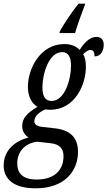

<svg xmlns="http://www.w3.org/2000/svg" viewBox="-58 -786 585 1046"><path d="M268 -616 266 -606H351C366 -656 384 -706 402 -753L407 -766H370C335 -724 292 -658 268 -616ZM136 240C296 240 367 144 367 41C367 -36 325 -75 249 -86L169 -95C147 -98 129 -106 129 -126C129 -156 163 -179 189 -190C197 -189 205 -188 215 -188C352 -188 410 -327 410 -422C410 -449 406 -472 395 -491C407 -501 420 -514 435 -514C451 -514 458 -499 457 -479C496 -479 507 -515 507 -543C507 -567 494 -585 468 -585C431 -585 400 -553 376 -514C356 -536 326 -546 293 -546C160 -546 94 -410 94 -314C94 -262 113 -223 146 -204C86 -168 63 -140 63 -99C63 -69 79 -48 98 -37C30 -20 -38 28 -38 116C-38 190 18 240 136 240ZM223 -236C192 -236 173 -257 173 -310C173 -381 207 -502 280 -502C312 -502 329 -479 329 -428C329 -356 296 -236 223 -236ZM142 192C64 192 36 157 36 104C36 43 75 -5 144 -14L216 -6C268 -1 288 25 288 65C288 132 248 192 142 192Z"/></svg>

Font: Noto Serif ExtraCondensed
Style: Italic
Weight: 400
Width: 2
Italic angle: -12°
Designer: Monotype Design Team
Foundry: Monotype Imaging Inc.
Version: Version 2.014